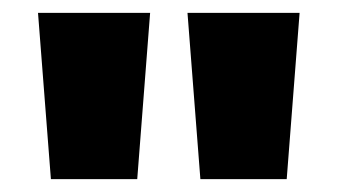

<svg xmlns="http://www.w3.org/2000/svg" viewBox="-20 -734 524 298"><path d="M213 -714H39L59 -456H193ZM445 -714H271L291 -456H425Z"/></svg>

Font: Noto Sans Myanmar UI ExtraCondensed Black
Style: Regular
Weight: 900
Width: 2
Designer: Monotype Design Team
Foundry: Monotype Imaging Inc.
Version: Version 2.103